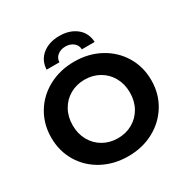

<svg xmlns="http://www.w3.org/2000/svg" viewBox="-201 -1086 1246 1274"><g transform="rotate(-30 422.0 -448.5)"><path d="M39 -350Q39 -453 88.5 -535.5Q138 -618 225.5 -665Q313 -712 422 -712Q531 -712 618 -665Q705 -618 755 -535.5Q805 -453 805 -350Q805 -247 755 -164.5Q705 -82 618 -35Q531 12 422 12Q313 12 225.5 -35Q138 -82 88.5 -164.5Q39 -247 39 -350ZM641 -350Q641 -415 612.5 -466Q584 -517 534 -545.5Q484 -574 422 -574Q360 -574 310 -545.5Q260 -517 231.5 -466Q203 -415 203 -350Q203 -285 231.5 -234Q260 -183 310 -154.5Q360 -126 422 -126Q484 -126 534 -154.5Q584 -183 612.5 -234Q641 -285 641 -350ZM422 -909Q501 -909 552 -868Q603 -827 606 -757H508Q507 -789 482.5 -808.5Q458 -828 422 -828Q386 -828 361.5 -808.5Q337 -789 336 -757H238Q241 -827 292 -868Q343 -909 422 -909Z"/></g></svg>

Font: mBank
Style: Bold
Weight: 700
Designer: Julieta Ulanovsky
Foundry: Julieta Ulanovsky
Version: Version 7.200